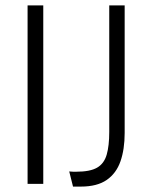

<svg xmlns="http://www.w3.org/2000/svg" viewBox="-20 -680 561 710"><path d="M82 0V-660H140V0ZM250 10 236 -46Q244 -45 250.5 -45Q257 -45 262 -45Q313 -45 339 -60Q365 -75 374.5 -108Q384 -141 384 -192V-660H441V-188Q441 -128 425.5 -83.5Q410 -39 374.5 -14.5Q339 10 279 10Q274 10 267.5 10Q261 10 250 10Z"/></svg>

Font: Bricolage Grotesque SemiCondensed ExtraLight
Style: Regular
Weight: 250
Width: 4
Designer: Mathieu Triay
Foundry: Atelier Triay
Version: Version 1.000;gftools[0.9.30]